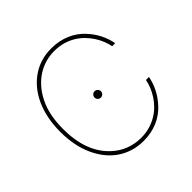

<svg xmlns="http://www.w3.org/2000/svg" viewBox="-187 -912 1096 1096"><g transform="rotate(-45 361.5 -363.5)"><path d="M72.4 0ZM373.6 9.9Q326.7 9.9 286.6 -2.8Q246.4 -15.6 213.2 -38.9Q180 -62.1 154.3 -95Q128.6 -127.8 110.4 -168Q72.4 -252.5 72.4 -363.6Q72.4 -422.2 82.7 -472.1Q93 -522 112 -563.2Q131 -604.4 157.5 -636.2Q183.9 -668 216.3 -690.3Q283.7 -737.2 373.6 -737.2Q405.5 -737.2 433.9 -731.4Q462.4 -725.5 486.9 -715Q511.4 -704.5 532.3 -690Q553.3 -675.4 570.3 -657.7Q605.8 -620 625.7 -579.2Q645.6 -538.4 652 -500H627.8Q623.6 -522.4 613.8 -547.2Q604 -572.1 588.8 -595.9Q573.5 -619.7 552.6 -641.3Q531.6 -663 504.8 -679.3Q478 -695.7 445.1 -705.1Q412.3 -714.5 373.6 -714.5Q338.1 -714.5 303.8 -704.9Q269.5 -695.3 238.5 -675.6Q207.4 -655.9 180.8 -625.9Q154.1 -595.9 133.9 -555Q95.2 -477.3 95.2 -363.6Q95.2 -177.6 198.9 -81.7Q236.5 -46.5 281.4 -29.7Q326.3 -12.8 373.6 -12.8Q411.2 -12.4 443.5 -21.7Q475.9 -30.9 502.7 -46.7Q529.5 -62.5 550.6 -83.6Q571.7 -104.8 587.4 -128.7Q603 -152.7 613.1 -177.9Q623.2 -203.1 627.8 -227.3H652Q645.6 -189.6 625.7 -148.8Q605.8 -108 570.3 -70.3Q553.3 -52.2 532.3 -37.5Q511.4 -22.7 486.9 -12.3Q462.4 -1.8 433.9 4.1Q405.5 9.9 373.6 9.9ZM375 -338.1Q364.3 -338.1 356.9 -345.5Q349.4 -353 349.4 -363.6Q349.4 -374.3 356.9 -381.7Q364.3 -389.2 375 -389.2Q385.7 -389.2 393.1 -381.7Q400.6 -374.3 400.6 -363.6Q400.6 -353 393.1 -345.5Q385.7 -338.1 375 -338.1Z"/></g></svg>

Font: Linik Sans Thin
Style: Regular
Weight: 100
Designer: Fonts by Rasmus Andersson / Changes by Cristiano Sobral with parts from Marc Monis
Foundry: rsms
Version: Version 3.020; ttfautohint (v1.6)